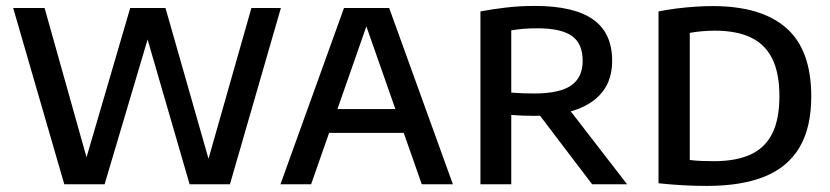

<svg xmlns="http://www.w3.org/2000/svg" viewBox="-20 -622 2802 648"><path d="M197 0 24.5 -595H130.5L285 -45H258.5L419.5 -595H538.5L695.5 -45H672L828.5 -595H928L756 0H620L464.5 -535.5H492L333 0Z M926.5 0 1141 -595H1293.5L1508.5 0H1403.5L1210 -551.5H1223L1030 0ZM1057 -173.5 1080 -254H1354L1377 -173.5Z M1601.5 0V-583.5Q1641 -591 1687.8 -596.5Q1734.5 -602 1785 -602Q1916 -602 1981 -556.8Q2046 -511.5 2046 -417Q2046 -355.5 2015 -314.2Q1984 -273 1924.8 -252Q1865.5 -231 1782 -231Q1762 -231 1743 -231.8Q1724 -232.5 1705.5 -234V0ZM1978.5 0 1768 -277H1882.5L2096.5 0ZM1782.5 -306.5Q1868.5 -306.5 1907.5 -333.5Q1946.5 -360.5 1946.5 -416.5Q1946.5 -475 1910 -500.8Q1873.5 -526.5 1793.5 -526.5Q1768 -526.5 1747 -524.8Q1726 -523 1705.5 -519.5V-309.5Q1727.5 -308 1743.5 -307.2Q1759.5 -306.5 1782.5 -306.5Z M2365.5 5.5Q2327 5.5 2285.2 3.2Q2243.5 1 2202.5 -3.5V-583.5Q2230 -589 2260.8 -593Q2291.5 -597 2323.2 -599.2Q2355 -601.5 2384.5 -601.5Q2550 -601.5 2634 -527.2Q2718 -453 2718 -297Q2718 -191.5 2678.5 -124.8Q2639 -58 2560.8 -26.2Q2482.5 5.5 2365.5 5.5ZM2390 -78Q2463.5 -78 2512.5 -100.2Q2561.5 -122.5 2586 -170.8Q2610.5 -219 2610.5 -297.5Q2610.5 -375.5 2586.2 -424.2Q2562 -473 2513.5 -495.8Q2465 -518.5 2392.5 -518.5Q2371.5 -518.5 2348.8 -516.5Q2326 -514.5 2308 -511V-82Q2328 -79.5 2348.2 -78.8Q2368.5 -78 2390 -78Z"/></svg>

Font: Encode Sans SC Condensed Thin Medium
Style: Regular
Weight: 500
Version: Version 3.002